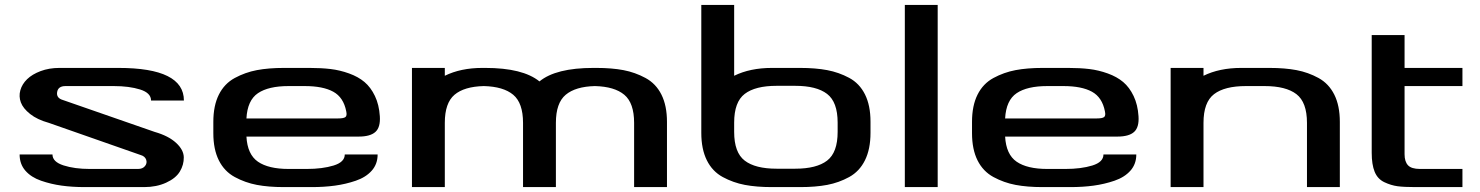

<svg xmlns="http://www.w3.org/2000/svg" viewBox="-20 -763 6034 783"><path d="M553 -131 179 -262Q132 -275 103 -298Q74 -321 65 -345.5Q56 -370 63 -395Q70 -420 90.5 -440Q111 -460 145.5 -473Q180 -486 222 -486H463Q730 -486 730 -353H596Q596 -384 551.5 -398Q507 -412 444 -412H247Q217 -412 213 -387.5Q209 -363 237 -355L611 -225Q667 -209 698 -180.5Q729 -152 729.5 -121.5Q730 -91 713.5 -63.5Q697 -36 657.5 -18Q618 0 568 0H326Q275 0 231.5 -6Q188 -12 147.5 -26Q107 -40 83.5 -67Q60 -94 60 -133H194Q194 -103 239 -88.5Q284 -74 346 -74H543Q562 -74 571.5 -86Q581 -98 576 -112Q571 -126 553 -131Z M1443 -206H985Q989 -133 1032 -103.5Q1075 -74 1157 -74H1231Q1295 -74 1340.5 -88Q1386 -102 1386 -133H1520Q1520 -94 1496 -67Q1472 -40 1431 -26Q1390 -12 1346 -6Q1302 0 1251 0H1138Q1075 0 1027.5 -9Q980 -18 937.5 -41Q895 -64 872.5 -109Q850 -154 850 -220V-266Q850 -332 872.5 -377Q895 -422 937.5 -445Q980 -468 1027.5 -477Q1075 -486 1138 -486H1243Q1290 -486 1328 -481.5Q1366 -477 1403.5 -463.5Q1441 -450 1466.5 -428.5Q1492 -407 1509 -371.5Q1526 -336 1529 -289Q1532 -244 1511 -225Q1490 -206 1443 -206ZM1157 -412Q1075 -412 1032 -383Q989 -354 985 -280H1359Q1381 -280 1388.5 -285.5Q1396 -291 1392 -309Q1381 -366 1339 -389Q1297 -412 1223 -412Z M2412 -486Q2475 -486 2522.5 -477Q2570 -468 2612.5 -445Q2655 -422 2677.5 -377Q2700 -332 2700 -266V0H2566V-262Q2566 -343 2526 -376.5Q2486 -410 2406 -412Q2327 -410 2287 -376.5Q2247 -343 2247 -262V0H2113V-262Q2113 -343 2073 -376.5Q2033 -410 1953 -412Q1873 -410 1833.5 -376.5Q1794 -343 1794 -262V0H1660V-486H1794V-454Q1859 -486 1947 -486H1959Q2112 -486 2180 -431Q2247 -486 2400 -486Z M2840 -743H2974V-454Q3039 -486 3128 -486H3243Q3306 -486 3353.5 -477Q3401 -468 3443 -445.5Q3485 -423 3507.5 -378Q3530 -333 3530 -267V-221Q3530 -155 3507.5 -109.5Q3485 -64 3443 -41Q3401 -18 3353.5 -9Q3306 0 3243 0H3128Q3065 0 3017.5 -9Q2970 -18 2927.5 -41Q2885 -64 2862.5 -109.5Q2840 -155 2840 -221ZM2974 -263V-225Q2974 -141 3017 -108Q3060 -75 3147 -75H3223Q3310 -75 3353 -108Q3396 -141 3396 -225V-263Q3396 -347 3353 -380Q3310 -413 3223 -413H3147Q3060 -413 3017 -380Q2974 -347 2974 -263Z M3804 -743V0H3670V-743Z M4537 -206H4079Q4083 -133 4126 -103.5Q4169 -74 4251 -74H4325Q4389 -74 4434.5 -88Q4480 -102 4480 -133H4614Q4614 -94 4590 -67Q4566 -40 4525 -26Q4484 -12 4440 -6Q4396 0 4345 0H4232Q4169 0 4121.5 -9Q4074 -18 4031.5 -41Q3989 -64 3966.5 -109Q3944 -154 3944 -220V-266Q3944 -332 3966.5 -377Q3989 -422 4031.5 -445Q4074 -468 4121.5 -477Q4169 -486 4232 -486H4337Q4384 -486 4422 -481.5Q4460 -477 4497.5 -463.5Q4535 -450 4560.5 -428.5Q4586 -407 4603 -371.5Q4620 -336 4623 -289Q4626 -244 4605 -225Q4584 -206 4537 -206ZM4251 -412Q4169 -412 4126 -383Q4083 -354 4079 -280H4453Q4475 -280 4482.5 -285.5Q4490 -291 4486 -309Q4475 -366 4433 -389Q4391 -412 4317 -412Z M5310 -262Q5310 -346 5267 -379Q5224 -412 5137 -412H5061Q4974 -412 4931 -379Q4888 -346 4888 -262V0H4754V-486H4888V-454Q4953 -486 5042 -486H5157Q5220 -486 5267.5 -477Q5315 -468 5357 -445Q5399 -422 5421.5 -377Q5444 -332 5444 -266V0H5310Z M5574 -486V-620H5708V-486H5944V-412H5708V-134Q5708 -104 5722 -89Q5736 -74 5771 -74H5944V0H5752Q5706 0 5679.5 -3.5Q5653 -7 5625.5 -20Q5598 -33 5586 -62.5Q5574 -92 5574 -140Z"/></svg>

Font: Aneo
Style: Regular
Weight: 400
Designer: Anastasios Pappas
Foundry: Anastasios Pappas
Version: Version 1.000